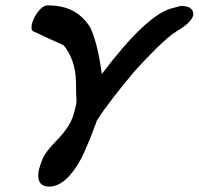

<svg xmlns="http://www.w3.org/2000/svg" viewBox="-20 -472 738 713"><path d="M316 -368Q328 -343 339 -300.5Q350 -258 358 -197Q441 -307 505 -367Q569 -427 614 -440L621 -442Q628 -444 636.5 -446Q645 -448 651 -450Q698 -450 698 -418Q698 -418 698 -417Q692 -388 634 -355H635Q621 -347 603 -331.5Q585 -316 564.5 -296Q544 -276 521 -252Q498 -228 476 -203Q437 -157 400 -109Q363 -61 340 -25Q325 18 310 53.5Q295 89 282 116Q226 220 163 221Q122 221 122 180Q122 169 125 156Q127 148 130.5 138.5Q134 129 139 116Q144 104 156 88.5Q168 73 187 53Q205 35 216.5 20Q228 5 235 -6Q243 -19 249 -34.5Q255 -50 259 -69Q264 -83 264 -102Q264 -109 263 -116L262 -172Q261 -212 248.5 -246.5Q236 -281 216 -304Q160 -329 101 -357Q97 -361 97 -370Q97 -375 98 -381Q100 -389 104 -399.5Q108 -410 116 -421Q137 -452 157 -452Q214 -452 253 -430.5Q292 -409 316 -368Z"/></svg>

Font: New Athena Unicode
Style: Bold Italic
Weight: 700
Designer: J. Rusten 1997; rev. by R. Hancock 2001, 2002, rev. by D. Mastronarde 2002-2021
Foundry: Society for Classical Studies (formerly American Philological Association)
Version: Version 5.008